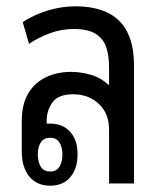

<svg xmlns="http://www.w3.org/2000/svg" viewBox="-20 -582 518 609"><path d="M139 7Q97 7 73 -22Q49 -51 49 -103V-197Q49 -252 70 -286.5Q91 -321 126.5 -337.5Q162 -354 206 -354Q236 -354 267.5 -345Q299 -336 324 -313H326V-367Q326 -403 317.5 -430.5Q309 -458 284.5 -474Q260 -490 214 -490Q174 -490 138 -476.5Q102 -463 72 -443L52 -512Q87 -535 131 -548.5Q175 -562 219 -562Q405 -562 405 -376V0H326V-170Q326 -222 293.5 -252.5Q261 -283 212 -283Q165 -283 146.5 -257.5Q128 -232 128 -198V-190Q133 -190 139 -190Q179 -190 202.5 -164Q226 -138 226 -93Q226 -47 203 -20Q180 7 139 7ZM139 -38Q159 -38 168.5 -53Q178 -68 178 -92Q178 -115 168.5 -130Q159 -145 139 -145Q119 -145 109.5 -130.5Q100 -116 100 -92Q100 -68 109.5 -53Q119 -38 139 -38Z"/></svg>

Font: Noto Sans Thai Looped Condensed
Style: Regular
Weight: 400
Width: 3
Designer: Sasikarn Vongin, Ben Mitchell
Foundry: The Fontpad Ltd
Version: Version 1.001; ttfautohint (v1.8.4.7-5d5b)